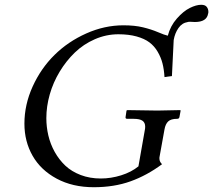

<svg xmlns="http://www.w3.org/2000/svg" viewBox="-20 -763 883 795"><path d="M813 -743.2Q829.1 -743.2 835.9 -734.6Q842.8 -726.1 842.8 -713.9Q842.8 -708 841.8 -707Q836.4 -671.9 787.1 -671.9Q782.7 -671.9 775.9 -672.4Q769 -672.9 767.1 -672.9Q760.7 -672.9 757.8 -671.9Q733.4 -668 718.8 -646.7Q704.1 -625.5 699.2 -597.2L691.9 -448.2L661.1 -443.8Q659.2 -475.6 652.8 -500.5Q646.5 -525.4 632.8 -548.8Q619.1 -572.3 598.6 -587.6Q578.1 -603 545.4 -612.1Q512.7 -621.1 470.2 -621.1Q419.9 -621.1 372.8 -600.6Q325.7 -580.1 289.8 -545.4Q253.9 -510.7 227.1 -466.3Q200.2 -421.9 186 -372.1Q171.9 -322.3 171.9 -273.9Q171.9 -237.3 180.2 -201.9Q188.5 -166.5 206.5 -134Q224.6 -101.6 250.5 -77.1Q276.4 -52.7 314.2 -38.3Q352.1 -23.9 397 -23.9Q439.5 -23.9 481.7 -37.1Q523.9 -50.3 553.2 -74.2L580.1 -227.1Q581.1 -231 581.1 -238.8Q581.1 -255.4 569.8 -263.2Q558.6 -271 533.2 -271H506.8Q498.5 -271 500 -278.8L503.9 -305.2L506.8 -307.1Q592.8 -305.2 631.8 -305.2L726.1 -307.1L728 -305.2L723.1 -278.8Q721.7 -271 713.9 -271H712.9Q688 -271 676.5 -260.3Q665 -249.5 661.1 -227.1L640.1 -110.8V-106Q640.1 -93.8 650.9 -83Q588.4 -36.6 520.5 -12.2Q452.6 12.2 368.2 12.2Q280.8 12.2 214.8 -23.2Q148.9 -58.6 115 -117.9Q81.1 -177.2 81.1 -251Q81.1 -329.6 115.2 -404.8Q149.4 -480 205.6 -535.4Q261.7 -590.8 337.2 -624.5Q412.6 -658.2 491.2 -658.2Q537.6 -658.2 572 -649.9Q606.4 -641.6 633.8 -629.9Q661.1 -618.2 674.8 -615.2Q685.5 -655.8 712.4 -686.3Q739.3 -716.8 765.9 -730Q792.5 -743.2 813 -743.2Z"/></svg>

Font: Common Serif SemiBold
Style: Italic
Weight: 600
Italic angle: -12°
Designer: Philipp H. Poll, Khaled Hosny
Foundry: Stefan Peev, Context Ltd.
Version: Version 1.026